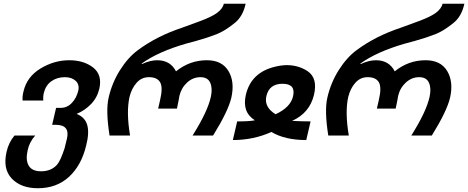

<svg xmlns="http://www.w3.org/2000/svg" viewBox="-20 -740 2487 1020"><path d="M127 58Q115 110 132.5 140Q150 170 198 170Q252 170 283 135Q301 115 323 48Q327 35 336 -5Q352 -77 276 -77H257L278 -167H303Q337 -167 362 -193.5Q387 -220 396 -259Q403 -291 382 -310.5Q361 -330 325 -330Q283 -330 253 -308.5Q223 -287 213 -247Q208 -226 210 -206H100Q98 -228 105 -255Q123 -332 195 -376Q268 -420 348 -420Q424 -420 474 -382Q524 -343 508 -270Q497 -222 464 -187.5Q431 -153 387 -135Q432 -117 443.5 -75.5Q455 -34 438 32Q413 138 347 199Q281 260 181 260Q91 260 42 208Q-6 157 15 66Q26 17 57 -20H167Q136 15 127 58Z M1100 -225Q1110 -270 1097 -300Q1084 -330 1045 -330Q1005 -330 974 -301.5Q943 -273 933 -230Q933 -225 920 -163H820L830 -206Q847 -277 830 -304Q814 -330 771 -330Q732 -330 705.5 -300Q679 -270 668 -225Q650 -144 671 -20H562Q541 -152 557 -221Q575 -300 617.5 -367.5Q660 -435 713 -474Q813 -548 945 -592Q969 -600 1049 -630Q1104 -651 1131 -670Q1163 -693 1169 -720H1285Q1270 -652 1227 -618Q1174 -575 1130 -558Q1084 -540 1020 -522L968 -508Q819 -465 732 -402L735 -400Q778 -420 815 -420Q885 -420 915 -361Q988 -420 1079 -420Q1159 -420 1193.5 -363Q1228 -306 1209 -221Q1192 -149 1112 -20H1003Q1083 -147 1100 -225Z M1532 -98Q1538 -98 1551.5 -97Q1565 -96 1576 -96Q1582 -96 1600 -95.5Q1618 -95 1630 -95L1607 4Q1493 4 1422 -39Q1327 4 1217 4L1240 -95Q1307 -95 1334 -101Q1265 -144 1286 -236Q1314 -356 1443 -386Q1477 -394 1504 -394Q1565 -394 1614 -362Q1669 -325 1648 -236Q1625 -140 1532 -98ZM1537 -229Q1552 -295 1481 -295Q1410 -295 1395 -229Q1382 -171 1444 -133Q1524 -170 1537 -229Z M2262 -225Q2272 -270 2259 -300Q2246 -330 2207 -330Q2167 -330 2136 -301.5Q2105 -273 2095 -230Q2095 -225 2082 -163H1982L1992 -206Q2009 -277 1992 -304Q1976 -330 1933 -330Q1894 -330 1867.5 -300Q1841 -270 1830 -225Q1812 -144 1833 -20H1724Q1703 -152 1719 -221Q1737 -300 1779.5 -367.5Q1822 -435 1875 -474Q1975 -548 2107 -592Q2131 -600 2211 -630Q2266 -651 2293 -670Q2325 -693 2331 -720H2447Q2432 -652 2389 -618Q2336 -575 2292 -558Q2246 -540 2182 -522L2130 -508Q1981 -465 1894 -402L1897 -400Q1940 -420 1977 -420Q2047 -420 2077 -361Q2150 -420 2241 -420Q2321 -420 2355.5 -363Q2390 -306 2371 -221Q2354 -149 2274 -20H2165Q2245 -147 2262 -225Z"/></svg>

Font: Miedinger
Style: Bold-Italic
Weight: 700
Italic angle: -13°
Version: Version 001.000